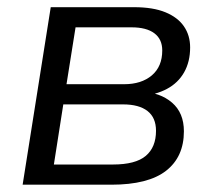

<svg xmlns="http://www.w3.org/2000/svg" viewBox="-20 -506 587 526"><path d="M42 0 119 -486.3H347.5Q399.2 -486.3 433.1 -472.4Q467 -458.5 483.9 -433.8Q500.9 -409.1 500.9 -376Q500.9 -336.9 484.4 -307.8Q467.9 -278.8 437.6 -262.6Q407.3 -246.3 364.7 -242.3L367.2 -254.8Q418.5 -252.9 451.2 -224.9Q483.8 -196.9 483.8 -146.3Q483.8 -76.3 435 -38.2Q386.1 0 284.9 0ZM127.6 -55.3H289.2Q351.4 -55.3 379.4 -79Q407.4 -102.7 407.4 -147.7Q407.4 -183.6 384.2 -201.8Q360.9 -220 317 -220H153.4ZM162.2 -275.3H319.9Q367.4 -275.3 396 -299.5Q424.5 -323.8 424.5 -367.8Q424.5 -398.7 402.8 -414.9Q381.1 -431.1 340.6 -431.1H187Z"/></svg>

Font: Nunito Sans 12pt ExtraLight
Style: Italic
Weight: 200
Italic angle: -9°
Designer: Vernon Adams
Foundry: Vernon Adams
Version: Version 3.101;gftools[0.9.27]